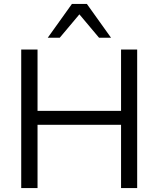

<svg xmlns="http://www.w3.org/2000/svg" viewBox="-20 -957 806 977"><path d="M88 0V-705H171V-393H596V-705H678V0H596V-322H171V0ZM223 -765 346 -937H422L545 -765H484L384 -884L284 -765Z"/></svg>

Font: Mulish
Style: Regular
Weight: 400
Designer: Vernon Adams
Foundry: Vernon Adams
Version: Version 3.603; ttfautohint (v1.8.3)